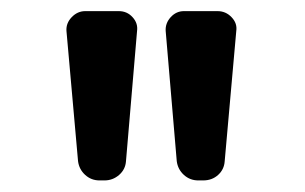

<svg xmlns="http://www.w3.org/2000/svg" viewBox="-20 -800 540 340"><path d="M331.1 -480.5Q316.4 -480.5 305.7 -490.2Q294.9 -500 293 -514.6L273.4 -745.1Q272.5 -758.8 282.2 -769.5Q292 -780.3 305.7 -780.3H365.2Q379.9 -780.3 390.1 -769.5Q400.4 -758.8 398.4 -745.1L377.9 -514.6Q377 -500 366.2 -490.2Q355.5 -480.5 339.8 -480.5ZM156.2 -480.5Q141.6 -480.5 130.9 -490.2Q120.1 -500 118.2 -514.6L97.7 -745.1Q96.7 -758.8 106.9 -769.5Q117.2 -780.3 130.9 -780.3H190.4Q205.1 -780.3 214.8 -769.5Q224.6 -758.8 222.7 -745.1L203.1 -514.6Q202.1 -500 190.9 -490.2Q179.7 -480.5 165 -480.5Z"/></svg>

Font: Rounded-L Mgen+ 1m medium
Style: Regular
Weight: 500
Designer: [Source Han Sans]
Ryoko NISHIZUKA  (kana & ideographs); Paul D. Hunt (Latin, Greek & Cyrillic); Wenlong ZHANG  (bopomofo
Version: Version 1.059.20150602